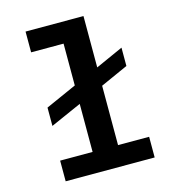

<svg xmlns="http://www.w3.org/2000/svg" viewBox="-111 -839 823 929"><g transform="rotate(-15 300.0 -375.0)"><path d="M393.1 -492.7V-750H103V-646H265.6V-436.5L110.4 -367.2V-275.4L265.6 -344.2V-103.5H103V0H548.8V-103.5H393.1V-400.9L531.2 -462.9V-554.7Z"/></g></svg>

Font: Roboto Mono SemiBold
Style: Regular
Weight: 600
Monospace: yes
Designer: Google
Version: Version 3.000